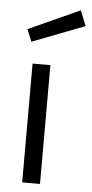

<svg xmlns="http://www.w3.org/2000/svg" viewBox="-53 -772 387 805"><g transform="rotate(5 140.0 -370.0)"><path d="M38 -642 254 -740 280 -676 59 -591ZM72 -500H147V0H72Z"/></g></svg>

Font: Titillium Web
Style: Regular
Weight: 400
Version: Version 1.002;PS 57.000;hotconv 1.0.70;makeotf.lib2.5.55311